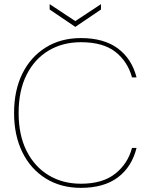

<svg xmlns="http://www.w3.org/2000/svg" viewBox="-20 -896 727 928"><path d="M371 12Q274 12 201 -33.5Q128 -79 88 -160.5Q48 -242 48 -350Q48 -459 88 -540Q128 -621 201 -666.5Q274 -712 371 -712Q482 -712 549.5 -662Q617 -612 640 -522H618Q597 -599 537.5 -645.5Q478 -692 371 -692Q283 -692 215 -651.5Q147 -611 108.5 -534.5Q70 -458 70 -350Q70 -243 108.5 -166.5Q147 -90 215 -49Q283 -8 371 -8Q476 -8 537 -56.5Q598 -105 618 -181H640Q617 -89 549.5 -38.5Q482 12 371 12ZM344 -766 220 -850V-876L344 -794L468 -876V-850Z"/></svg>

Font: DM Sans 18pt Thin
Style: Regular
Weight: 250
Designer: Colophon Foundry, Jonny Pinhorn
Foundry: Colophon Foundry
Version: Version 4.004;gftools[0.9.30]